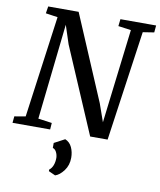

<svg xmlns="http://www.w3.org/2000/svg" viewBox="-106 -825 983 1181"><g transform="rotate(10 386.0 -235.0)"><path d="M288 -743 514 -211 553 -100 624 -688 544 -699 549 -743H772L768 -699L698 -688L600 0H491L262 -535L224 -651L158 -53L244 -41L241 0H6L10 -41L79 -53L166 -688L91 -699L98 -743ZM278 244Q293 233 301 212.5Q309 192 309 165Q308 145 299.5 129Q291 113 277 109V78L343 43Q372 55 385.5 84.5Q399 114 399 149Q399 196 373.5 230Q348 264 320 273L278 254Z"/></g></svg>

Font: Koeln Type Serif
Style: Italic
Weight: 400
Italic angle: -8°
Designer: Eben Sorkin
Foundry: Eben Sorkin
Version: Version 2.002